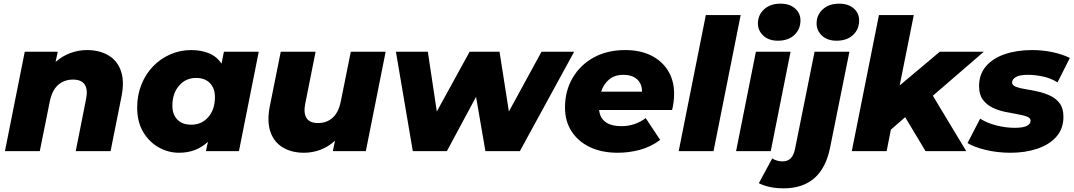

<svg xmlns="http://www.w3.org/2000/svg" viewBox="-20 -824 5859 1047"><path d="M454 -551Q522 -551 570.5 -522.5Q619 -494 639 -438.5Q659 -383 643 -300L583 0H393L449 -282Q460 -334 442.5 -362Q425 -390 378 -390Q329 -390 296 -360Q263 -330 251 -268L197 0H7L115 -542H295L283 -486Q320 -519 364.5 -535Q409 -551 454 -551Z M957 9Q898 9 846 -20Q794 -49 761 -104Q728 -159 728 -238Q728 -305 751 -362.5Q774 -420 814.5 -462Q855 -504 908.5 -527.5Q962 -551 1022 -551Q1077 -551 1119.5 -533.5Q1162 -516 1188 -477L1201 -542H1391L1283 0H1103L1114 -51Q1050 9 957 9ZM1023 -144Q1080 -144 1116 -185.5Q1152 -227 1152 -295Q1152 -342 1125 -370.5Q1098 -399 1049 -399Q993 -399 956.5 -357Q920 -315 920 -247Q920 -200 947 -172Q974 -144 1023 -144Z M1638 9Q1571 9 1523 -19.5Q1475 -48 1455 -104Q1435 -160 1451 -243L1511 -542H1701L1645 -261Q1634 -209 1651 -181Q1668 -153 1714 -153Q1762 -153 1794.5 -182.5Q1827 -212 1839 -274L1893 -542H2083L1975 0H1795L1807 -57Q1770 -23 1726.5 -7Q1683 9 1638 9Z M2231 0 2139 -542H2313L2362 -216L2541 -542H2704L2755 -216L2933 -542H3111L2815 0H2627L2576 -296L2417 0Z M3349 9Q3262 9 3197.5 -21.5Q3133 -52 3097 -107.5Q3061 -163 3061 -238Q3061 -328 3102.5 -399Q3144 -470 3217.5 -510.5Q3291 -551 3389 -551Q3472 -551 3531.5 -521Q3591 -491 3623.5 -437.5Q3656 -384 3656 -313Q3656 -289 3653 -266.5Q3650 -244 3645 -224H3247Q3257 -136 3370 -136Q3406 -136 3440 -147.5Q3474 -159 3501 -180L3580 -61Q3529 -23 3469.5 -7Q3410 9 3349 9ZM3258 -324H3481Q3481 -368 3453.5 -392Q3426 -416 3380 -416Q3332 -416 3301.5 -390.5Q3271 -365 3258 -324Z M3681 0 3829 -742H4019L3871 0Z M3994 0 4102 -542H4291L4183 0ZM4222 -602Q4172 -602 4142.5 -629.5Q4113 -657 4113 -696Q4113 -742 4146.5 -773Q4180 -804 4236 -804Q4286 -804 4315.5 -778Q4345 -752 4345 -713Q4345 -664 4311.5 -633Q4278 -602 4222 -602Z M4253 203Q4174 203 4118 175L4191 40Q4216 56 4248 56Q4275 56 4292 39Q4309 22 4316 -15L4422 -542H4612L4507 -21Q4463 203 4253 203ZM4542 -602Q4492 -602 4462.5 -629.5Q4433 -657 4433 -696Q4433 -742 4466.5 -773Q4500 -804 4556 -804Q4606 -804 4635.5 -778Q4665 -752 4665 -713Q4665 -664 4631.5 -633Q4598 -602 4542 -602Z M4625 0 4773 -742H4963L4886 -358L5105 -542H5345L5067 -302L5249 0H5027L4916 -185L4838 -117L4815 0Z M5491 9Q5419 9 5355 -6.5Q5291 -22 5256 -44L5325 -177Q5362 -153 5413.5 -140Q5465 -127 5513 -127Q5559 -127 5579.5 -137.5Q5600 -148 5600 -166Q5600 -181 5579.5 -188.5Q5559 -196 5527 -201.5Q5495 -207 5459 -214.5Q5423 -222 5391.5 -237.5Q5360 -253 5339.5 -280.5Q5319 -308 5319 -354Q5319 -419 5357 -463Q5395 -507 5460.5 -529Q5526 -551 5608 -551Q5666 -551 5720 -539.5Q5774 -528 5814 -508L5747 -375Q5707 -399 5664.5 -407.5Q5622 -416 5586 -416Q5539 -416 5519 -403.5Q5499 -391 5499 -375Q5499 -359 5519 -351Q5539 -343 5571 -338Q5603 -333 5639 -325Q5675 -317 5707 -302Q5739 -287 5759 -260Q5779 -233 5779 -187Q5779 -122 5740.5 -78.5Q5702 -35 5636.5 -13Q5571 9 5491 9Z"/></svg>

Font: Montserrat ExtraBold
Style: Italic
Weight: 800
Italic angle: -11.3°
Designer: Julieta Ulanovsky
Foundry: Julieta Ulanovsky
Version: Version 9.000; ttfautohint (v1.8.4.7-5d5b)